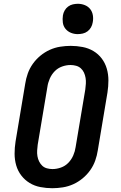

<svg xmlns="http://www.w3.org/2000/svg" viewBox="-20 -985 640 1013"><path d="M256 8Q224 8 193 2Q162 -4 136.5 -19.5Q111 -35 92.5 -59Q74 -83 65.5 -112.5Q57 -142 57 -174Q57 -206 62 -238L113 -543Q117 -570 126.5 -597Q136 -624 153 -648Q170 -672 193 -691Q216 -710 242.5 -722Q269 -734 297.5 -738.5Q326 -743 353 -743Q385 -743 416 -737Q447 -731 473 -715.5Q499 -700 517 -676Q535 -652 543.5 -622.5Q552 -593 552 -561Q552 -529 547 -497L496 -192Q492 -165 482.5 -138Q473 -111 456 -87Q439 -63 416 -44Q393 -25 366.5 -13Q340 -1 311.5 3.5Q283 8 256 8ZM257 -93Q279 -93 301.5 -101Q324 -109 340.5 -126Q357 -143 366.5 -165Q376 -187 379 -209L430 -513Q432 -529 433 -544Q434 -559 431.5 -574Q429 -589 423 -602Q417 -615 406.5 -624.5Q396 -634 381.5 -638Q367 -642 352 -642Q330 -642 307.5 -634Q285 -626 268.5 -609Q252 -592 242.5 -570Q233 -548 230 -526L179 -222Q177 -206 176 -191Q175 -176 177.5 -161Q180 -146 186.5 -133Q193 -120 203 -110.5Q213 -101 227.5 -97Q242 -93 257 -93ZM390 -805Q371 -805 354 -812Q337 -819 325.5 -833Q314 -847 311.5 -866Q309 -885 312 -904Q314 -917 321 -929.5Q328 -942 339.5 -950.5Q351 -959 364.5 -962Q378 -965 391 -965Q410 -965 427.5 -958Q445 -951 456 -937Q467 -923 470 -904Q473 -885 469 -866Q467 -853 460 -840.5Q453 -828 441.5 -819.5Q430 -811 416.5 -808Q403 -805 390 -805Z"/></svg>

Font: Iosevka Etoile
Style: Bold Italic
Weight: 700
Italic angle: -9°
Designer: Belleve Invis
Foundry: Belleve Invis
Version: Version 28.1.0; ttfautohint (v1.8.4)